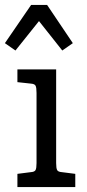

<svg xmlns="http://www.w3.org/2000/svg" viewBox="-31 -763 356 783"><path d="M40 -480V-428L95 -422Q110 -421 114 -413.5Q118 -406 118 -384V-98Q118 -77 114 -69.5Q110 -62 95 -61L40 -54V0H276V-54L221 -61Q206 -62 202 -69.5Q198 -77 198 -98V-480ZM223 -557 128 -677 32 -557 -11 -587 96 -743H161L266 -587Z"/></svg>

Font: Enriqueta
Style: Regular
Weight: 400
Designer: Viviana Monsalve, Gustavo Ibarra
Foundry: 72Puntos
Version: Version 2.000